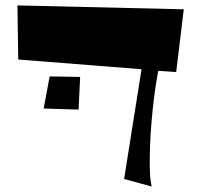

<svg xmlns="http://www.w3.org/2000/svg" viewBox="-20 -684 731 704"><path d="M162.1 -403.8 273.9 -401.9 268.1 -282.2 140.1 -286.1ZM653.8 -649.9 626 -419.9 560.1 -424.3Q547.9 -357.9 540 -284.2Q530.3 -187.5 529.3 -116.5Q528.3 -45.4 532.2 -22.5L536.1 0L435.1 -27.8L499 -430.2L46.9 -465.8L43.9 -664.1Z"/></svg>

Font: Some Time Later
Style: Regular
Weight: 400
Version: Version 003.300